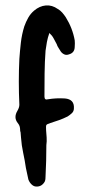

<svg xmlns="http://www.w3.org/2000/svg" viewBox="-20 -479 333 704"><path d="M161 -358Q155 -341 152 -325Q149 -309 147 -293Q144 -252 143.5 -209.5Q143 -167 143 -125Q143 -111 156 -115Q186 -120 218 -118Q253 -115 251 -82Q251 -71 243.5 -64Q236 -57 228 -52Q212 -44 196.5 -38.5Q181 -33 165 -28Q152 -24 150 -20.5Q148 -17 149 -2Q150 11 151 25Q152 39 150 53Q150 111 147 167Q147 173 146.5 177.5Q146 182 144 187Q133 206 113 205Q104 205 96 197.5Q88 190 84 179Q82 169 79.5 158Q77 147 75 137Q71 109 65 81.5Q59 54 57 25Q56 19 56 12.5Q56 6 54 1Q54 -7 52.5 -14Q51 -21 45 -28Q29 -48 44 -73Q51 -85 51 -95Q47 -181 51 -263Q53 -292 56.5 -322.5Q60 -353 69 -382Q75 -399 83.5 -414Q92 -429 105 -440Q125 -457 148 -459Q171 -461 192 -446Q201 -441 208 -433Q215 -425 221 -416Q246 -376 254 -331Q255 -320 254 -308Q254 -286 234 -280Q224 -276 216 -279.5Q208 -283 203 -290Q199 -297 194.5 -303.5Q190 -310 188 -317Q182 -328 176.5 -338.5Q171 -349 161 -358Z"/></svg>

Font: Delicious Handrawn
Style: Regular
Weight: 400
Designer: Agung Rohmat
Foundry: Agung Rohmat
Version: Version 1.002; ttfautohint (v1.8.4.7-5d5b);gftools[0.9.27]